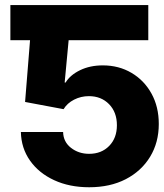

<svg xmlns="http://www.w3.org/2000/svg" viewBox="-20 -748 663 777"><path d="M340.8 9.8Q261.2 9.8 199.2 -18.8Q137.2 -47.4 101.6 -97.9Q65.9 -148.4 64.5 -213.9H235.4Q236.3 -173.8 267.3 -149.7Q298.3 -125.5 340.8 -125.5Q390.6 -125.5 421.9 -157.5Q453.1 -189.5 453.1 -241.2Q453.1 -293.9 421.4 -326.4Q389.6 -358.9 339.8 -358.9Q307.6 -358.9 279.8 -344.7Q252 -330.6 237.3 -306.2L81.5 -335.4L101.6 -585.4H22V-727.5H580.1V-585.4H257.8L241.7 -414.1H245.6Q263.7 -444.3 304 -463.9Q344.2 -483.4 396 -483.4Q460.9 -483.4 512.2 -453.1Q563.5 -422.9 593 -369.4Q622.6 -315.9 622.6 -246.1Q622.6 -171.4 587.4 -113.5Q552.2 -55.7 489 -22.9Q425.8 9.8 340.8 9.8Z"/></svg>

Font: Inter Tight ExtraBold
Style: Regular
Weight: 800
Designer: Rasmus Andersson
Foundry: rsms
Version: Version 3.004; ttfautohint (v1.8.4.7-5d5b)